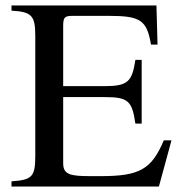

<svg xmlns="http://www.w3.org/2000/svg" viewBox="-20 -682 669 702"><path d="M607 -169H579C534 -63 491 -38 348 -38H312C238 -38 211 -43 211 -85V-327H362C448 -327 463 -314 475 -230H498V-463H475C463 -384 448 -367 362 -367H211V-588C211 -620 218 -624 246 -624H377C493 -624 517 -609 532 -519H556L552 -662H22V-643C97 -639 109 -624 109 -550V-114C109 -37 99 -24 22 -19V0H561Z"/></svg>

Font: XITS Math
Style: Regular
Weight: 400
Designer: MicroPress Inc., with final additions and corrections provided by Coen Hoffman, Elsevier (retired)
Version: Version 1.108